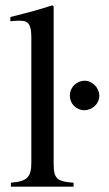

<svg xmlns="http://www.w3.org/2000/svg" viewBox="-20 -703 410 723"><path d="M257 0V-15C193 -19 182 -32 182 -87V-679L177 -683C125 -666 88 -656 19 -639V-623C35 -625 48 -625 56 -625C88 -625 98 -609 98 -561V-92C98 -37 84 -20 21 -15V0ZM354 -342C354 -372 328 -399 299 -399C268 -399 243 -374 243 -343C243 -312 267 -288 298 -288C328 -288 354 -313 354 -342Z"/></svg>

Font: XITS Math
Style: Regular
Weight: 400
Designer: MicroPress Inc., with final additions and corrections provided by Coen Hoffman, Elsevier (retired)
Version: Version 1.302